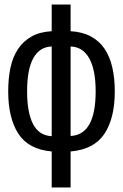

<svg xmlns="http://www.w3.org/2000/svg" viewBox="-20 -669 540 843"><path d="M207 -4Q105 -13 60.5 -82Q16 -151 16 -268Q16 -325 26 -372Q36 -419 59 -453.5Q82 -488 118 -508.5Q154 -529 207 -532V-649H290V-532Q342 -529 379 -509Q416 -489 439 -455Q462 -421 473 -373.5Q484 -326 484 -268Q484 -150 438.5 -81.5Q393 -13 290 -4V154H207ZM207 -465Q154 -463 126.5 -414Q99 -365 99 -268Q99 -175 125 -124.5Q151 -74 207 -71ZM400 -268Q400 -362 372 -412.5Q344 -463 290 -465V-72Q400 -77 400 -268Z"/></svg>

Font: D2Coding ligature
Style: Regular
Weight: 400
Monospace: yes
Designer: Yong-Rak Park; Jeong-Hwan Yoon; Sang-Min Lee;
Foundry: NHN Corporation
Version: Version 1.3.2; Build 20180524